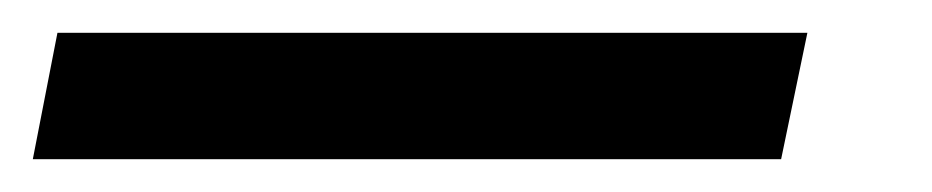

<svg xmlns="http://www.w3.org/2000/svg" viewBox="-67 41 568 117"><path d="M-47 138 -32 61H425L409 138Z"/></svg>

Font: Source Sans 3 ExtraLight
Style: Bold Italic
Weight: 700
Italic angle: -11°
Version: Version 3.052;hotconv 1.1.0;makeotfexe 2.6.0